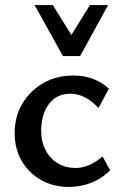

<svg xmlns="http://www.w3.org/2000/svg" viewBox="-20 -729 483 760"><path d="M253 11Q191 11 142.5 -16.5Q94 -44 66 -92Q38 -140 38 -202Q38 -268 69 -319.5Q100 -371 152 -400.5Q204 -430 271 -430Q314 -430 349 -416.5Q384 -403 411 -378L370 -302Q344 -329 316.5 -343.5Q289 -358 258 -358Q221 -358 195 -338.5Q169 -319 156 -286Q143 -253 143 -213Q143 -167 161 -133.5Q179 -100 210 -82Q241 -64 279 -64Q307 -64 334 -76Q361 -88 386 -110L416 -55Q391 -30 362.5 -15.5Q334 -1 306.5 5Q279 11 253 11ZM229 -507 247 -566 336 -709H408L297 -507ZM229 -507 117 -709H189L279 -564L297 -507Z"/></svg>

Font: Ysabeau Office SemiBold
Style: Regular
Weight: 600
Designer: Christian Thalmann (Catharsis Fonts)
Version: Version 2.001;gftools[0.9.30]; featfreeze: tnum,lnum,ss02